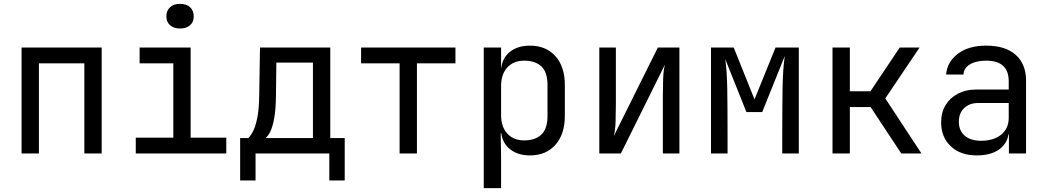

<svg xmlns="http://www.w3.org/2000/svg" viewBox="-20 -797 5440 997"><path d="M92 0V-550H508V0H418V-468H182V0Z M685 0V-82H880V-468H705V-550H970V-82H1155V0ZM915 -649Q882 -649 863 -666Q844 -683 844 -712Q844 -742 863 -759.5Q882 -777 915 -777Q948 -777 967 -759.5Q986 -742 986 -712Q986 -683 967 -666Q948 -649 915 -649Z M1227 140V-80H1269Q1282 -92 1294.5 -116.5Q1307 -141 1316 -185Q1325 -229 1326 -301L1330 -550H1695V-80H1770V140H1690V0H1307V140ZM1359 -80H1605V-472H1415L1413 -299Q1412 -228 1404 -184Q1396 -140 1384.5 -115.5Q1373 -91 1359 -80Z M2055 0V-468H1855V-550H2345V-468H2145V0Z M2492 180V-550H2582V-445H2583Q2590 -499 2630 -529.5Q2670 -560 2732 -560Q2815 -560 2864 -505.5Q2913 -451 2913 -356V-195Q2913 -100 2864 -45Q2815 10 2732 10Q2670 10 2630 -21Q2590 -52 2583 -105H2580L2582 20V180ZM2702 -68Q2759 -68 2791 -98Q2823 -128 2823 -195V-355Q2823 -423 2791 -452.5Q2759 -482 2702 -482Q2647 -482 2614.5 -447Q2582 -412 2582 -350V-200Q2582 -138 2614.5 -103Q2647 -68 2702 -68Z M3092 0V-550H3178V-254Q3178 -211 3176.5 -165Q3175 -119 3167 -90L3396 -550H3508V0H3422V-297Q3422 -341 3423.5 -387Q3425 -433 3433 -462L3204 0Z M3672 0V-550H3790L3898 -281L4007 -550H4128V0H4042V-85Q4042 -228 4043.5 -332Q4045 -436 4055 -506L3938 -215H3856L3746 -490Q3755 -428 3756.5 -332Q3758 -236 3758 -85V0Z M4303 0V-550H4393V-323H4500L4652 -550H4755L4577 -286L4765 0H4660L4501 -241H4393V0Z M5052 10Q4967 10 4917 -37.5Q4867 -85 4867 -162Q4867 -213 4890 -251Q4913 -289 4954 -310.5Q4995 -332 5048 -332H5218V-375Q5218 -482 5101 -482Q5049 -482 5017 -463Q4985 -444 4983 -410H4893Q4898 -475 4953.5 -517.5Q5009 -560 5101 -560Q5201 -560 5254.5 -512Q5308 -464 5308 -378V0H5219V-100H5217Q5209 -49 5166 -19.5Q5123 10 5052 10ZM5074 -66Q5140 -66 5179 -98Q5218 -130 5218 -185V-262H5058Q5014 -262 4986.5 -235.5Q4959 -209 4959 -165Q4959 -119 4989.5 -92.5Q5020 -66 5074 -66Z"/></svg>

Font: JetBrainsMonoNL NF
Style: Regular
Weight: 400
Designer: Philipp Nurullin, Konstantin Bulenkov
Foundry: JetBrains
Version: Version 2.304; ttfautohint (v1.8.4.7-5d5b);Nerd Fonts 3.2.1